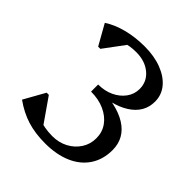

<svg xmlns="http://www.w3.org/2000/svg" viewBox="-195 -844 997 997"><g transform="rotate(45 304.0 -345.0)"><path d="M290 16Q217 16 159 -2Q101 -20 45 -60L110 -176H126L236 -18L146 -28L124 -123Q147 -78 186.5 -57.5Q226 -37 290 -37Q338 -37 376.5 -57.5Q415 -78 437.5 -113Q460 -148 460 -191Q460 -236 435.5 -270Q411 -304 368 -323.5Q325 -343 269 -343V-390Q411 -390 487 -342.5Q563 -295 563 -207Q563 -139 530 -88.5Q497 -38 435.5 -11Q374 16 290 16ZM342 -366V-394H388V-366ZM269 -367V-395Q317 -395 355 -413Q393 -431 415.5 -462Q438 -493 438 -531Q438 -585 396.5 -619.5Q355 -654 290 -654Q244 -654 206 -641Q168 -628 132 -599L156 -682H256L146 -534H130L67 -646Q111 -675 171.5 -690.5Q232 -706 300 -706Q371 -706 425.5 -685Q480 -664 510.5 -627Q541 -590 541 -541Q541 -461 467.5 -414Q394 -367 269 -367Z"/></g></svg>

Font: Platypi Light Light
Style: Regular
Weight: 300
Version: Version 1.200